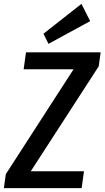

<svg xmlns="http://www.w3.org/2000/svg" viewBox="-38 -970 539 990"><path d="M-8 -72 384 -679 422 -613H84L96 -700H481L471 -628L78 -21L39 -87H395L383 0H-18ZM427 -861 212 -744 186 -796 382 -950Z"/></svg>

Font: Pathway Extreme Condensed SemiBold
Style: Italic
Weight: 600
Width: 3
Italic angle: -8°
Version: Version 1.001;gftools[0.9.26]